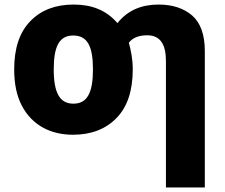

<svg xmlns="http://www.w3.org/2000/svg" viewBox="-20 -579 985 839"><path d="M560.1 -275.9C560.1 -320.3 552.2 -358.9 543 -392.1C559.6 -414.1 586.4 -424.8 623 -424.8C680.2 -424.8 705.1 -385.7 705.1 -312V240.2H875V-356C875 -427.2 856.4 -479 819.8 -511.2C782.7 -543 733.9 -559.1 672.9 -559.1C602.5 -559.1 539.6 -536.6 493.2 -478C444.8 -534.2 381.8 -559.1 301.8 -559.1C222.7 -559.1 159.7 -535.2 112.8 -486.8C65.4 -438.5 42 -368.2 42 -275.9C42 -211.9 53.2 -159.2 75.7 -116.7C120.1 -32.2 200.7 9.8 298.8 9.8C378.4 9.8 441.9 -14.6 489.3 -63.5C536.6 -111.8 560.1 -182.6 560.1 -275.9ZM214.8 -275.9C214.8 -376 238.8 -423.8 299.8 -423.8C361.8 -423.8 386.2 -377.4 386.2 -275.9C386.2 -173.8 361.3 -126 300.8 -126C240.7 -126 214.8 -173.8 214.8 -275.9Z"/></svg>

Font: Noto Reveo Sans
Style: Regular
Weight: 800
Designer: Monotype Design Team
Foundry: Monotype Imaging Inc.
Version: Version 2.007